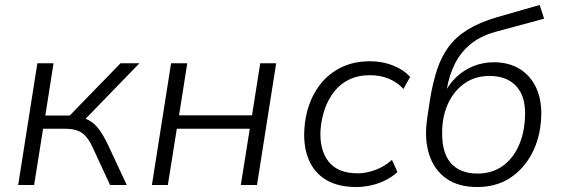

<svg xmlns="http://www.w3.org/2000/svg" viewBox="-20 -743 2253 771"><path d="M53 0 130 -489H195L162 -279H260L464 -489H540L313 -255L290 -273Q317 -271 338 -259.5Q359 -248 376.5 -225Q394 -202 413 -163L489 0H422L353 -149Q340 -178 325 -195Q310 -212 290 -219Q270 -226 240 -226H153L117 0Z M590 0 667 -489H732L699 -280H992L1025 -489H1089L1012 0H947L983 -226H690L654 0Z M1410 8Q1338 8 1290 -20.5Q1242 -49 1220 -101.5Q1198 -154 1202 -222Q1205 -277 1223 -326.5Q1241 -376 1274.5 -414.5Q1308 -453 1356 -475Q1404 -497 1466 -497Q1516 -497 1558.5 -480Q1601 -463 1627 -434L1600 -386Q1574 -414 1540 -427.5Q1506 -441 1466 -441Q1418 -441 1382 -423.5Q1346 -406 1321.5 -374.5Q1297 -343 1283.5 -303Q1270 -263 1267 -219Q1263 -140 1300 -93.5Q1337 -47 1417 -47Q1450 -47 1487 -60.5Q1524 -74 1554 -101L1576 -52Q1557 -34 1529.5 -20Q1502 -6 1471.5 1Q1441 8 1410 8Z M1896 8Q1820 8 1771 -27Q1722 -62 1702.5 -125.5Q1683 -189 1696 -272L1707 -345Q1718 -411 1735 -463Q1752 -515 1781.5 -555Q1811 -595 1858 -624Q1905 -653 1976 -674L2147 -723L2165 -668L1969 -615Q1909 -598 1870 -566Q1831 -534 1808 -489.5Q1785 -445 1775 -389L1771 -361H1761Q1780 -402 1810.5 -431.5Q1841 -461 1880 -477Q1919 -493 1963 -493Q2024 -493 2068 -465.5Q2112 -438 2134.5 -387.5Q2157 -337 2153 -268Q2149 -190 2116.5 -127.5Q2084 -65 2028.5 -28.5Q1973 8 1896 8ZM1897 -46Q1955 -46 1996.5 -75Q2038 -104 2061.5 -154.5Q2085 -205 2088 -269Q2093 -352 2055 -395Q2017 -438 1946 -438Q1889 -438 1847.5 -409.5Q1806 -381 1782.5 -334Q1759 -287 1756 -229Q1751 -135 1788.5 -90.5Q1826 -46 1897 -46Z"/></svg>

Font: Nunito Sans 10pt Light
Style: Italic
Weight: 300
Italic angle: -9°
Designer: Vernon Adams
Foundry: Vernon Adams
Version: Version 3.101;gftools[0.9.27]